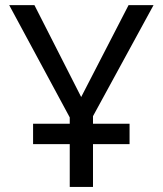

<svg xmlns="http://www.w3.org/2000/svg" viewBox="-20 -734 640 754"><path d="M298.8 -353 484.9 -713.9H583L345.2 -277.8V-248H488.8V-168H345.2V0H253.9V-168H109.9V-248H253.9V-272.9L16.1 -713.9H115.2Z"/></svg>

Font: Droid Sans Mono
Style: Regular
Weight: 400
Monospace: yes
Foundry: Ascender Corporation
Version: Version 1.00 build 112